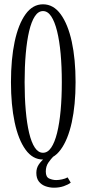

<svg xmlns="http://www.w3.org/2000/svg" viewBox="-20 -731 400 893"><path d="M180 11Q132 11 98.8 -35Q65.5 -81 48.2 -162Q31 -243 31 -349Q31 -456 48.2 -537.2Q65.5 -618.5 98.8 -664.8Q132 -711 180 -711Q228.5 -711 262.2 -664.8Q296 -618.5 313.8 -537.2Q331.5 -456 331.5 -349Q331.5 -243 313.8 -162Q296 -81 262.2 -35Q228.5 11 180 11ZM180 -20.5Q202 -20.5 218.2 -44.5Q234.5 -68.5 245.5 -112.8Q256.5 -157 262 -217Q267.5 -277 267.5 -349Q267.5 -421 262 -481.2Q256.5 -541.5 245.5 -586Q234.5 -630.5 218.2 -655Q202 -679.5 180 -679.5Q158 -679.5 142 -655Q126 -630.5 115.5 -586Q105 -541.5 99.8 -481.2Q94.5 -421 94.5 -349Q94.5 -277 99.8 -217Q105 -157 115.5 -112.8Q126 -68.5 142 -44.5Q158 -20.5 180 -20.5ZM231 142Q211.5 142 192.5 135.5Q173.5 129 161.2 113.8Q149 98.5 149 73Q149 50.5 160.8 33.5Q172.5 16.5 188 4.8Q203.5 -7 215 -13L228 -3Q217.5 7.5 205.2 25Q193 42.5 193 67Q193 92.5 209.2 99.5Q225.5 106.5 241.5 106.5Q253.5 106.5 268.8 103.2Q284 100 294.5 94L309 118.5Q297.5 127.5 276.8 134.8Q256 142 231 142Z"/></svg>

Font: Imbue Light
Style: Regular
Weight: 300
Designer: Tyler Finck
Foundry: Etcetera Type Company
Version: Version 1.102